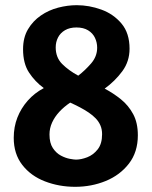

<svg xmlns="http://www.w3.org/2000/svg" viewBox="-20 -716 585 741"><path d="M270 5Q208 5 153.5 -16Q99 -37 66 -79.5Q33 -122 33 -184Q33 -226 47 -262Q61 -298 87 -327.5Q113 -357 149 -376Q115 -401 92 -436Q69 -471 69 -526Q69 -571 88 -603Q107 -635 137.5 -656Q168 -677 204.5 -686.5Q241 -696 276 -696Q324 -696 371 -679Q418 -662 449 -625Q480 -588 480 -528Q480 -479 452 -441Q424 -403 384 -374Q418 -356 447 -332.5Q476 -309 494 -275.5Q512 -242 512 -194Q512 -129 477.5 -84.5Q443 -40 388 -17.5Q333 5 270 5ZM273 -100Q293 -100 316.5 -109Q340 -118 357 -139.5Q374 -161 374 -198Q374 -217 367.5 -232Q361 -247 349.5 -259Q338 -271 322.5 -281.5Q307 -292 289 -301.5Q271 -311 251 -320Q227 -304 209 -284.5Q191 -265 181 -243Q171 -221 171 -197Q171 -164 184 -144.5Q197 -125 215 -115.5Q233 -106 249.5 -103Q266 -100 273 -100ZM282 -424Q308 -444 331.5 -471Q355 -498 355 -532Q355 -552 346.5 -570Q338 -588 320 -599Q302 -610 275 -610Q249 -610 231 -599.5Q213 -589 204 -571.5Q195 -554 195 -533Q195 -494 220 -469Q245 -444 282 -424Z"/></svg>

Font: Kreon Light
Style: Bold
Weight: 700
Version: Version 2.002